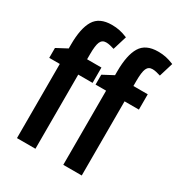

<svg xmlns="http://www.w3.org/2000/svg" viewBox="-179 -887 943 1009"><g transform="rotate(30 292.0 -382.5)"><path d="M271 -450H184V0H72V-450H8V-510L72 -544V-567Q72 -666 102 -715.5Q132 -765 207 -765Q233 -765 254.5 -760.5Q276 -756 303 -745L277 -660Q264 -664 251.5 -667Q239 -670 227 -670Q203 -670 193.5 -648.5Q184 -627 184 -573V-543H271ZM552 -450H465V0H353V-450H289V-510L353 -544V-567Q353 -666 383 -715.5Q413 -765 488 -765Q514 -765 535.5 -760.5Q557 -756 584 -745L558 -660Q545 -664 532.5 -667Q520 -670 508 -670Q484 -670 474.5 -648.5Q465 -627 465 -573V-543H552Z"/></g></svg>

Font: Noto Sans ExtraCondensed SemiBold
Style: Regular
Weight: 600
Width: 2
Designer: Monotype Design Team
Foundry: Monotype Imaging Inc.
Version: Version 2.013; ttfautohint (v1.8.4.7-5d5b)